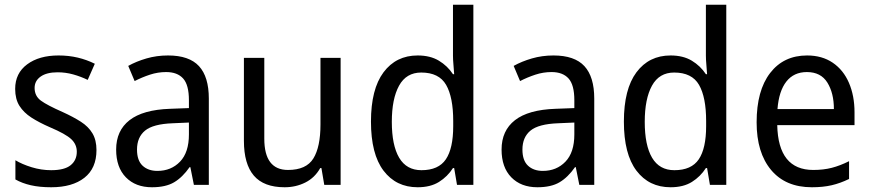

<svg xmlns="http://www.w3.org/2000/svg" viewBox="-20 -873 3671 810"><path d="M387 -240Q387 -163 336 -123Q285 -83 196 -83Q147 -83 110 -91.5Q73 -100 45 -116V-197Q73 -180 113.5 -167.5Q154 -155 196 -155Q252 -155 278 -176Q304 -197 304 -233Q304 -264 280.5 -286Q257 -308 191 -336Q145 -356 112.5 -377Q80 -398 62 -426.5Q44 -455 44 -498Q44 -564 94.5 -601.5Q145 -639 227 -639Q270 -639 308 -630Q346 -621 380 -604L350 -536Q321 -550 289 -559Q257 -568 223 -568Q177 -568 151.5 -550Q126 -532 126 -502Q126 -468 152.5 -448.5Q179 -429 245 -400Q289 -380 321 -359.5Q353 -339 370 -310.5Q387 -282 387 -240Z M689 -639Q778 -639 819.5 -594Q861 -549 861 -457V-93H798L783 -168H780Q750 -125 714.5 -104Q679 -83 621 -83Q552 -83 511 -125Q470 -167 470 -242Q470 -322 526.5 -366Q583 -410 697 -414L777 -417V-450Q777 -515 752.5 -542Q728 -569 681 -569Q646 -569 612.5 -558Q579 -547 548 -531L521 -595Q555 -614 598 -626.5Q641 -639 689 -639ZM709 -353Q626 -350 592 -322Q558 -294 558 -242Q558 -196 581.5 -174Q605 -152 644 -152Q702 -152 739.5 -191Q777 -230 777 -306V-356Z M1417 -629V-93H1348L1336 -164H1331Q1308 -123 1268 -103Q1228 -83 1181 -83Q1093 -83 1051 -132Q1009 -181 1009 -279V-629H1095V-288Q1095 -156 1195 -156Q1272 -156 1302 -204.5Q1332 -253 1332 -348V-629Z M1742 -83Q1651 -83 1598 -153Q1545 -223 1545 -360Q1545 -497 1598 -568Q1651 -639 1742 -639Q1795 -639 1831.5 -617Q1868 -595 1891 -560H1896Q1895 -577 1893 -599.5Q1891 -622 1891 -638V-853H1977V-93H1908L1896 -164H1891Q1868 -128 1832 -105.5Q1796 -83 1742 -83ZM1758 -155Q1830 -155 1861 -201Q1892 -247 1892 -341V-362Q1892 -463 1862 -515Q1832 -567 1757 -567Q1694 -567 1663.5 -511.5Q1633 -456 1633 -359Q1633 -260 1664 -207.5Q1695 -155 1758 -155Z M2315 -639Q2404 -639 2445.5 -594Q2487 -549 2487 -457V-93H2424L2409 -168H2406Q2376 -125 2340.5 -104Q2305 -83 2247 -83Q2178 -83 2137 -125Q2096 -167 2096 -242Q2096 -322 2152.5 -366Q2209 -410 2323 -414L2403 -417V-450Q2403 -515 2378.5 -542Q2354 -569 2307 -569Q2272 -569 2238.5 -558Q2205 -547 2174 -531L2147 -595Q2181 -614 2224 -626.5Q2267 -639 2315 -639ZM2335 -353Q2252 -350 2218 -322Q2184 -294 2184 -242Q2184 -196 2207.5 -174Q2231 -152 2270 -152Q2328 -152 2365.5 -191Q2403 -230 2403 -306V-356Z M2809 -83Q2718 -83 2665 -153Q2612 -223 2612 -360Q2612 -497 2665 -568Q2718 -639 2809 -639Q2862 -639 2898.5 -617Q2935 -595 2958 -560H2963Q2962 -577 2960 -599.5Q2958 -622 2958 -638V-853H3044V-93H2975L2963 -164H2958Q2935 -128 2899 -105.5Q2863 -83 2809 -83ZM2825 -155Q2897 -155 2928 -201Q2959 -247 2959 -341V-362Q2959 -463 2929 -515Q2899 -567 2824 -567Q2761 -567 2730.5 -511.5Q2700 -456 2700 -359Q2700 -260 2731 -207.5Q2762 -155 2825 -155Z M3385 -639Q3448 -639 3493 -608.5Q3538 -578 3561.5 -523.5Q3585 -469 3585 -399V-345H3259Q3263 -156 3411 -156Q3454 -156 3489 -165Q3524 -174 3562 -193V-118Q3525 -100 3488.5 -91.5Q3452 -83 3405 -83Q3294 -83 3233 -156Q3172 -229 3172 -357Q3172 -491 3229 -565Q3286 -639 3385 -639ZM3384 -569Q3329 -569 3297.5 -529Q3266 -489 3260 -413H3498Q3498 -480 3470.5 -524.5Q3443 -569 3384 -569Z"/></svg>

Font: Noto Sans Kannada UI SemiCondensed
Style: Regular
Weight: 400
Width: 4
Designer: Jelle Bosma - Monotype Design Team
Foundry: Monotype Imaging Inc.
Version: Version 2.005; ttfautohint (v1.8.4.7-5d5b)